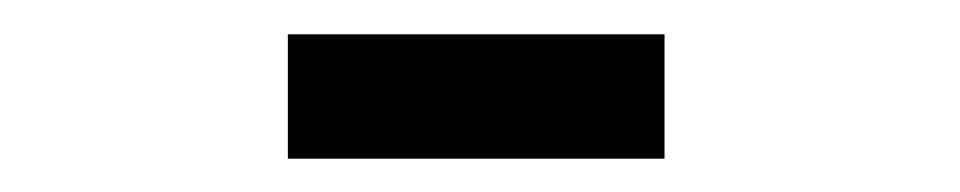

<svg xmlns="http://www.w3.org/2000/svg" viewBox="-20 -320 565 113"><path d="M149.4 -226.6V-299.8H371.1V-226.6Z"/></svg>

Font: Anka/Coder Condensed
Style: Regular
Weight: 400
Width: 4
Monospace: yes
Version: Version 1.100